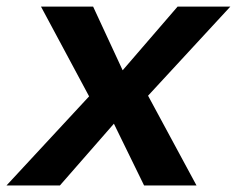

<svg xmlns="http://www.w3.org/2000/svg" viewBox="-59 -570 728 590"><path d="M648.9 -549.8 396 -275.9 544.9 0H383.8L291 -189.9L125 0H-39.1L214.8 -273.9L66.9 -549.8H227.1L317.9 -354L486.8 -549.8Z"/></svg>

Font: Stilu SemiBold
Style: Italic
Weight: 600
Italic angle: -10°
Designer: Genilson Lima Santos
Foundry: Genilson Lima Santos
Version: Version 1.200;PS 001.200;hotconv 1.0.88;makeotf.lib2.5.64775